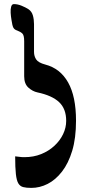

<svg xmlns="http://www.w3.org/2000/svg" viewBox="-20 -904 420 937"><path d="M54 -141Q68 -140 76 -138.5Q84 -137 99 -137Q144 -137 181 -152Q218 -167 245.5 -192.5Q273 -218 288 -249.5Q303 -281 303 -314Q303 -373 268.5 -405.5Q234 -438 163 -453Q139 -458 118.5 -476.5Q98 -495 98 -532Q98 -561 98 -588.5Q98 -616 98 -644.5Q98 -673 98 -703Q98 -732 89 -740.5Q80 -749 64 -755Q51 -759 45.5 -768.5Q40 -778 36 -807Q33 -824 32 -841.5Q31 -859 34.5 -871.5Q38 -884 48 -884Q66 -884 85.5 -876Q105 -868 119 -859Q135 -848 140.5 -828.5Q146 -809 146 -786Q146 -755 146 -716Q146 -677 146 -651Q146 -630 156.5 -614Q167 -598 201 -589Q274 -570 312.5 -501.5Q351 -433 351 -315Q351 -230 332.5 -168.5Q314 -107 282.5 -66.5Q251 -26 212.5 -6.5Q174 13 133 13Q108 13 93 9Q78 5 69.5 -9Q61 -23 57.5 -54.5Q54 -86 54 -141Z"/></svg>

Font: Noto Rashi Hebrew SemiBold
Style: Regular
Weight: 600
Version: Version 1.006